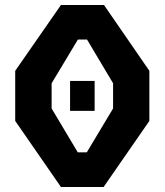

<svg xmlns="http://www.w3.org/2000/svg" viewBox="-20 -750 660 770"><path d="M261 -305.5H359.5V-425.5H261ZM224.5 0H395.5L579 -265V-466L397 -730H224.5L41 -466V-265ZM292 -139 187 -315V-416L292.5 -591.5H329L433.5 -416V-315L328 -139Z"/></svg>

Font: Monaspace Krypton
Style: Bold
Weight: 700
Designer: Riley Cran & the Lettermatic Team
Foundry: Lettermatic
Version: Version 1.200 (Monaspace Krypton)